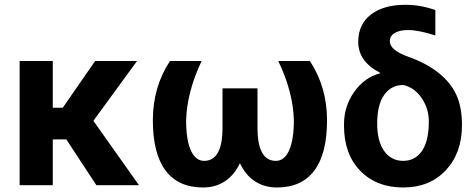

<svg xmlns="http://www.w3.org/2000/svg" viewBox="-20 -788 2015 817"><path d="M63.5 0ZM262.2 -194.8H204.6V0H63.5V-528.3H204.6V-329.6H247.1L384.8 -528.3H563L377.4 -273.9L571.3 0H390.1Z M837.9 -528.3Q775.4 -396.5 772 -276.4Q772 -191.9 792.2 -147.7Q812.5 -103.5 848.6 -103.5Q926.8 -103.5 926.8 -244.6V-412.1H1075.7V-244.6Q1075.7 -103.5 1153.8 -103.5Q1190.9 -103.5 1210.7 -149.2Q1230.5 -194.8 1230.5 -276.4Q1227.1 -397.5 1164.1 -528.3H1298.8Q1371.6 -417 1371.6 -276.4Q1371.6 -133.8 1317.4 -62Q1263.2 9.8 1158.7 9.8Q1105 9.8 1064.7 -16.6Q1024.4 -43 1001 -93.8Q977.1 -43 937 -16.6Q897 9.8 843.8 9.8Q738.8 9.8 684.6 -62.3Q630.4 -134.3 630.4 -276.4Q630.4 -417 703.1 -528.3Z M1504.4 -609.9Q1504.4 -684.6 1558.3 -726.1Q1612.3 -767.6 1705.1 -767.6Q1754.4 -767.6 1799.3 -755.4L1832.5 -745.6V-637.2Q1759.8 -660.2 1717.3 -660.2Q1680.7 -660.2 1659.7 -647.7Q1638.7 -635.3 1638.7 -613.3Q1638.7 -574.2 1716.3 -546.9Q1793.9 -519.5 1845.5 -478.5Q1897 -437.5 1921.4 -385.3Q1945.8 -333 1945.8 -255.9Q1945.8 -137.2 1877.2 -63.7Q1808.6 9.8 1695.8 9.8Q1582 9.8 1512.9 -61.3Q1443.8 -132.3 1443.8 -253.4V-258.8Q1443.8 -335.9 1487.5 -397.5Q1531.2 -459 1597.7 -476.1L1596.2 -479Q1504.4 -526.4 1504.4 -609.9ZM1585 -262.2Q1585 -187.5 1614.7 -145.5Q1644.5 -103.5 1695.8 -103.5Q1746.1 -103.5 1775.4 -145.5Q1804.7 -187.5 1804.7 -272Q1804.7 -326.2 1773.9 -371.1Q1743.2 -416 1695.8 -426.3Q1645 -426.3 1615 -384.5Q1585 -342.8 1585 -262.2Z"/></svg>

Font: Roboto
Style: Bold
Weight: 700
Designer: Google
Version: Version 2.134; 2016; ttfautohint (v1.6)